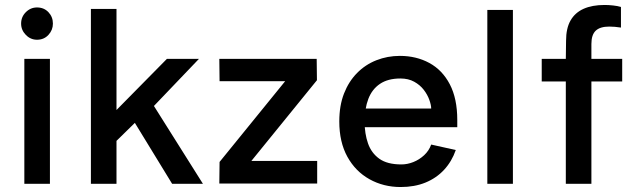

<svg xmlns="http://www.w3.org/2000/svg" viewBox="-20 -740 2542 773"><path d="M129 -580Q103 -580 84 -599.5Q65 -619 65 -645Q65 -672 84 -691Q103 -710 129 -710Q157 -710 175 -691Q193 -672 193 -645Q193 -619 175 -599.5Q157 -580 129 -580ZM78 0V-503H181V0Z M394 -119 369 -216 652 -503H781L564 -276L540 -262ZM346 0V-704H449V0ZM673 0 506 -273 588 -332 797 0Z M863 -1 864 -88 1128 -413H864L863 -503H1255L1256 -417L992 -92H1257V-1Z M1593 13Q1524 13 1467.5 -18.5Q1411 -50 1378.5 -109Q1346 -168 1346 -251Q1346 -315 1365 -363.5Q1384 -412 1417.5 -446Q1451 -480 1495.5 -497.5Q1540 -515 1590 -515Q1656 -515 1708.5 -486.5Q1761 -458 1791 -400.5Q1821 -343 1821 -257V-228H1434V-303H1716Q1716 -317 1708.5 -338Q1701 -359 1686 -378.5Q1671 -398 1647.5 -411Q1624 -424 1592 -424Q1542 -424 1510 -402.5Q1478 -381 1463 -342Q1448 -303 1448 -249Q1448 -202 1461.5 -163Q1475 -124 1507 -101Q1539 -78 1596 -78Q1620 -78 1644 -87.5Q1668 -97 1687.5 -115Q1707 -133 1716 -158L1815 -136Q1799 -90 1768 -56.5Q1737 -23 1693 -5Q1649 13 1593 13Z M1942 0V-700H2045V0Z M2258 0V-412H2161V-503H2258L2259 -576Q2259 -626 2277 -657.5Q2295 -689 2329.5 -704.5Q2364 -720 2414 -720Q2430 -720 2448.5 -718Q2467 -716 2480 -712V-629Q2468 -631 2455.5 -632Q2443 -633 2433 -633Q2396 -633 2378.5 -616.5Q2361 -600 2361 -563V-503H2485V-412H2361V0Z"/></svg>

Font: Inclusive Sans Medium
Style: Regular
Weight: 500
Designer: Olivia King
Foundry: Olivia King
Version: Version 2.004